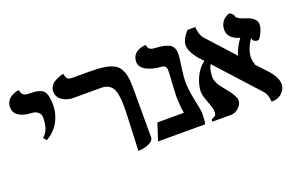

<svg xmlns="http://www.w3.org/2000/svg" viewBox="-77 -837 1710 1125"><g transform="rotate(-20 778.0 -275.0)"><path d="M143.1 -230 127 -250Q168.9 -281.2 168.9 -360.8Q168.9 -383.3 153.6 -396.2Q138.2 -409.2 110.8 -410.2Q61 -412.6 33.9 -431.9Q6.8 -451.2 6.8 -484.9Q6.8 -503.9 15.4 -519Q23.9 -534.2 36.1 -542Q48.3 -549.8 60.5 -554.7Q72.8 -559.6 81.1 -560.5L89.8 -562Q91.8 -548.3 96.7 -539.6Q101.6 -530.8 109.6 -527.3Q117.7 -523.9 123.8 -522.9Q129.9 -522 140.1 -522Q206.1 -522 227.5 -500.5Q249 -479 249 -410.2Q249 -396 247.1 -380.6Q245.1 -365.2 238 -343.8Q231 -322.3 220 -303Q209 -283.7 189.2 -263.7Q169.4 -243.7 143.1 -230Z M626.5 13.2 636.7 -235.8V-262.2Q636.7 -343.8 616.2 -376.5Q595.7 -409.2 546.4 -409.2H373.5Q335.9 -409.2 306.2 -429Q276.4 -448.7 276.4 -484.9Q276.4 -502.4 285.6 -516.8Q294.9 -531.2 308.1 -539.3Q321.3 -547.4 334.7 -552.7Q348.1 -558.1 357.4 -560.1L366.7 -562Q373.5 -533.2 381.6 -527.6Q389.6 -522 419.4 -522H519.5Q569.8 -522 603.3 -517.1Q636.7 -512.2 661.1 -501Q685.5 -489.7 698.7 -468.8Q711.9 -447.8 717.8 -418.2Q723.6 -388.7 723.6 -344.2V-37.1Q723.6 -17.1 699.2 -4.6Q674.8 7.8 650.4 10.7Z M1023.4 -272.9Q1023.4 -222.2 1040.5 -143.1Q1053.2 -87.9 1053.2 -65.9Q1053.2 -27.3 1047.4 0H753.4L788.1 -106H953.1Q947.3 -136.2 945.3 -183.1Q944.3 -189.9 944.3 -205.1Q944.3 -233.4 948.2 -291Q952.1 -344.7 952.1 -369.1Q952.1 -402.3 926.3 -403.8Q864.3 -408.2 828.4 -428.7Q792.5 -449.2 792.5 -481Q792.5 -496.1 797.1 -508.5Q801.8 -521 809.3 -528.6Q816.9 -536.1 826.2 -541.7Q835.4 -547.4 844.7 -550Q854 -552.7 861.6 -554.2Q869.1 -555.7 873.5 -555.7L878.4 -556.2Q880.4 -543.9 885.5 -536.1Q890.6 -528.3 898.2 -525.1Q905.8 -522 912.1 -521Q918.5 -520 927.2 -520Q952.1 -518.6 969.2 -515.6Q986.3 -512.7 1004.2 -505.4Q1022 -498 1031.2 -483.4Q1040.5 -468.8 1040.5 -446.8Q1040.5 -414.6 1031.2 -359.9Q1023.4 -300.3 1023.4 -272.9Z M1547.4 -440.9Q1547.4 -418.5 1531.5 -387.2Q1515.6 -356 1507.3 -356Q1483.9 -356 1475.1 -372.1H1476.1Q1474.6 -375.5 1474.6 -377.2Q1474.6 -378.9 1475.6 -379.4L1477.1 -379.9H1471.2Q1433.1 -323.2 1433.1 -274.9Q1433.1 -247.1 1443.4 -230H1439Q1472.7 -194.3 1505.4 -159.2Q1549.3 -108.4 1549.3 -67.9Q1549.3 -40 1525.1 -15.6Q1501 8.8 1459 8.8Q1454.6 -37.6 1438 -55.2H1439Q1396.5 -102.5 1318.6 -188Q1240.7 -273.4 1198.2 -320.8Q1181.2 -292.5 1181.2 -245.1Q1181.2 -229.5 1188.5 -212.9Q1195.8 -196.3 1203.1 -186.3Q1210.4 -176.3 1225.1 -158.2Q1243.7 -135.3 1252.2 -124Q1260.7 -112.8 1270 -95.2Q1279.3 -77.6 1279.3 -64.9Q1279.3 -40.5 1257.1 -20.3Q1234.9 0 1209 0H1198.2H1093.3Q1091.3 -3.9 1092.3 -5.9Q1092.3 -14.2 1102.1 -19Q1105 -22 1111.3 -22Q1116.2 -22.9 1120.6 -31.2Q1125 -39.6 1125 -49.8Q1125 -55.2 1123.5 -62.5Q1122.1 -69.8 1120.4 -75.2Q1118.7 -80.6 1115.7 -90.3Q1112.8 -100.1 1111.3 -105Q1088.4 -161.6 1088.4 -186Q1088.4 -226.1 1109.1 -273.4Q1129.9 -320.8 1170.4 -351.1Q1166 -356 1155.8 -366.5Q1145.5 -377 1141.1 -381.8Q1098.1 -434.6 1098.1 -473.1Q1098.1 -509.8 1139.2 -555.2H1188Q1189.5 -521 1200.2 -500Q1202.6 -493.2 1208 -485.8Q1233.9 -457 1284.7 -401.1Q1335.4 -345.2 1358.4 -319.8L1365.2 -312Q1380.9 -361.3 1414.1 -405.8Q1341.3 -427.2 1341.3 -481Q1341.3 -500 1347.7 -515.4Q1354 -530.8 1363 -539.3Q1372.1 -547.9 1381.3 -553.5Q1390.6 -559.1 1397 -561L1403.3 -563Q1419.9 -551.8 1424.3 -544.9Q1426.3 -543 1426.3 -542Q1426.8 -535.6 1428.7 -531.2Q1430.7 -526.9 1440.7 -520Q1450.7 -513.2 1469.2 -506.8L1478 -503.9Q1547.4 -483.9 1547.4 -440.9Z"/></g></svg>

Font: Common Serif
Style: Bold
Weight: 700
Designer: Philipp H. Poll, Khaled Hosny
Foundry: Stefan Peev, Context Ltd.
Version: Version 1.026